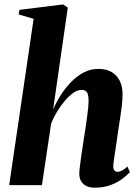

<svg xmlns="http://www.w3.org/2000/svg" viewBox="-20 -837 624 868"><path d="M406.5 11.5Q387.5 11.5 372 4.5Q356.5 -2.5 347.5 -16.5Q338.5 -30.5 338.5 -52.5Q338.5 -62 340.8 -81Q343 -100 346.2 -124Q349.5 -148 353.5 -173Q357.5 -198 360.5 -219Q364.5 -243.5 368 -267Q371.5 -290.5 374.2 -311.8Q377 -333 378.8 -350.5Q380.5 -368 380.5 -379.5Q380.5 -397 377.8 -408.5Q375 -420 367.8 -425.2Q360.5 -430.5 347.5 -430.5Q330.5 -430.5 311 -416.8Q291.5 -403 272.5 -380.5Q253.5 -358 237.2 -331Q221 -304 211 -277.5L169.5 0H21.5L132 -752L64.5 -771.5L68 -792.5L265.5 -817L286.5 -802.5L220 -341Q233 -372.5 253.2 -404.8Q273.5 -437 299.8 -464.5Q326 -492 357.2 -508.8Q388.5 -525.5 424 -525.5Q461 -525.5 485.2 -511Q509.5 -496.5 521.8 -470.8Q534 -445 534 -412Q534 -386.5 530.8 -358.8Q527.5 -331 523 -302Q518.5 -273 514 -244.5Q511.5 -225 508.2 -203.2Q505 -181.5 501.8 -160Q498.5 -138.5 495.8 -120Q493 -101.5 492 -89.5Q492 -71.5 497.8 -65.8Q503.5 -60 510.5 -60Q519.5 -60 530.8 -65.5Q542 -71 556 -84L567.5 -59Q556.5 -46.5 535 -30Q513.5 -13.5 481.8 -1Q450 11.5 406.5 11.5Z"/></svg>

Font: Merriweather 120pt ExtraBold
Style: Italic
Weight: 800
Italic angle: -7.8°
Version: Version 2.101